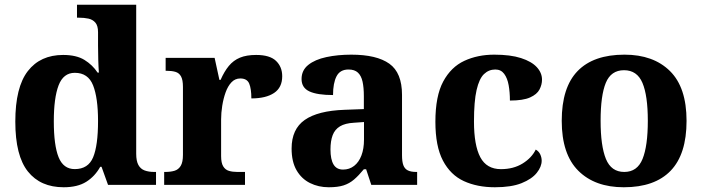

<svg xmlns="http://www.w3.org/2000/svg" viewBox="-20 -780 2963 810"><path d="M248.6 10Q150.8 10 97.7 -56.5Q44.6 -123 44.6 -267Q44.6 -412 97.4 -480.1Q150.2 -548.2 246.4 -548.2Q302.2 -548.2 336.3 -527.2Q370.4 -506.2 391.8 -473.6H397.2Q395.4 -497.4 394.5 -528.8Q393.6 -560.2 393.6 -587.2V-644.2Q393.6 -671.4 382.4 -684.5Q371.2 -697.6 353 -701.5Q334.8 -705.4 312.8 -705.4H304.8V-760H554.6V-131.4Q554.6 -100.8 563.8 -84Q573 -67.2 590.2 -60.9Q607.4 -54.6 630.6 -54.6H638.2V0H435.8L408.4 -76.2H402.8Q380.4 -36 343.8 -13Q307.2 10 248.6 10ZM295.4 -66.6Q352.2 -66.6 372.9 -116.5Q393.6 -166.4 393.6 -269.2Q393.6 -367 372.7 -419.9Q351.8 -472.8 295.6 -472.8Q247.4 -472.8 227.2 -419.9Q207 -367 207 -268.2Q207 -167 227.2 -116.8Q247.4 -66.6 295.4 -66.6Z M672.6 0V-54.6H676.8Q699.8 -54.6 716.3 -59.6Q732.8 -64.6 742.3 -80.1Q751.8 -95.6 751.8 -126.6V-413.4Q751.8 -443 743.7 -457.7Q735.6 -472.4 720 -476.9Q704.4 -481.4 682.4 -481.4H678.8V-536H885.4L905.6 -443H910.6Q926 -478.4 945.4 -501.9Q964.8 -525.4 992.4 -536.8Q1020 -548.2 1060.6 -548.2Q1118.4 -548.2 1144.5 -523.1Q1170.6 -498 1170.6 -458.4Q1170.6 -410.8 1136.2 -387.8Q1101.8 -364.8 1040.4 -364.8Q1040.4 -405.8 1031.3 -427.4Q1022.2 -449 993.8 -449Q971.8 -449 956.5 -432.8Q941.2 -416.6 931.8 -390.3Q922.4 -364 917.6 -333.9Q912.8 -303.8 912.8 -276V-121.6Q912.8 -92.6 921.7 -78.1Q930.6 -63.6 946 -59.1Q961.4 -54.6 981 -54.6H1013.6V0Z M1367 10Q1323.6 10 1287.8 -7.8Q1252 -25.6 1231.1 -61.7Q1210.2 -97.8 1210.2 -153.4Q1210.2 -235.2 1265.6 -274Q1321 -312.8 1433.6 -316.8L1515 -319.8V-374.2Q1515 -410.8 1509.5 -435.7Q1504 -460.6 1489.9 -473.7Q1475.8 -486.8 1450.2 -486.8Q1414.6 -486.8 1399.8 -458.2Q1385 -429.6 1385 -379Q1318.4 -379 1285.3 -394.4Q1252.2 -409.8 1252.2 -446.6Q1252.2 -483.4 1280.5 -506.1Q1308.8 -528.8 1356.7 -539.1Q1404.6 -549.4 1462 -549.4Q1569 -549.4 1622.5 -511.3Q1676 -473.2 1676 -379.8V-125.4Q1676 -98 1681.7 -82.8Q1687.4 -67.6 1700.6 -61.1Q1713.8 -54.6 1736.2 -54.6H1739.8V0H1546.4L1524.6 -66H1515Q1493.4 -39.6 1473.7 -22.7Q1454 -5.8 1429.5 2.1Q1405 10 1367 10ZM1427.2 -64.6Q1454 -64.6 1474 -80.2Q1494 -95.8 1504.8 -124.2Q1515.6 -152.6 1515.6 -191V-265.2L1473.4 -262.2Q1436.2 -260.2 1414.4 -247.1Q1392.6 -234 1383.4 -209.6Q1374.2 -185.2 1374.2 -149.6Q1374.2 -107.6 1387.1 -86.1Q1400 -64.6 1427.2 -64.6Z M2067.8 10Q1993.2 10 1936.8 -16Q1880.4 -42 1848.6 -102.5Q1816.8 -163 1816.8 -266.2Q1816.8 -374.8 1849.8 -436.1Q1882.8 -497.4 1939 -523.4Q1995.2 -549.4 2065 -549.4Q2133.4 -549.4 2178 -535Q2222.6 -520.6 2244.6 -496.7Q2266.6 -472.8 2266.6 -444Q2266.6 -422.8 2256 -402.4Q2245.4 -382 2216.2 -368.9Q2187 -355.8 2131.2 -355.8Q2131.2 -390.8 2125.9 -420.5Q2120.6 -450.2 2107 -468.5Q2093.4 -486.8 2069.6 -486.8Q2042 -486.8 2021.8 -467.4Q2001.6 -448 1990.6 -400.3Q1979.6 -352.6 1979.6 -267.2Q1979.6 -167 2006.3 -116.7Q2033 -66.4 2093.4 -66.4Q2146.2 -66.4 2184.7 -90.2Q2223.2 -114 2240.2 -149Q2253.4 -141.4 2259.3 -128.5Q2265.2 -115.6 2265.2 -102Q2265.2 -76.8 2244.5 -50.8Q2223.8 -24.8 2180.6 -7.4Q2137.4 10 2067.8 10Z M2611.6 10Q2489.8 10 2419.8 -59.6Q2349.8 -129.2 2349.8 -270.2Q2349.8 -411.2 2416.8 -480.3Q2483.8 -549.4 2614.6 -549.4Q2736.4 -549.4 2806.4 -480.3Q2876.4 -411.2 2876.4 -270.2Q2876.4 -129.2 2809.2 -59.6Q2742 10 2611.6 10ZM2613.6 -54.6Q2668.6 -54.6 2690.8 -109.5Q2713 -164.4 2713 -270.2Q2713 -377 2690.3 -430.4Q2667.6 -483.8 2612.6 -483.8Q2557.6 -483.8 2535.7 -430.4Q2513.8 -377 2513.8 -270.2Q2513.8 -164.4 2536.2 -109.5Q2558.6 -54.6 2613.6 -54.6Z"/></svg>

Font: Noto Serif Hentaigana ExtraLight
Style: Regular
Weight: 200
Designer: Kazuhiro Yamada
Foundry: nipponia
Version: Version 1.000